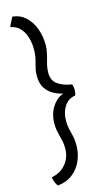

<svg xmlns="http://www.w3.org/2000/svg" viewBox="-146 -833 598 1072"><g transform="rotate(-15 153.5 -296.5)"><path d="M47.5 192Q40.5 184 34.2 169Q28 154 26 139Q79.5 128.5 110 90.8Q140.5 53 140.5 1.5Q140.5 -20 137 -37Q133.5 -54 129 -70.5Q124.5 -87.5 121 -105.5Q117.5 -123.5 117.5 -146.5Q117.5 -201.5 144 -242.5Q170.5 -283.5 209.5 -296Q183 -301.5 155.8 -316Q128.5 -330.5 110.2 -357.5Q92 -384.5 92 -427Q92 -451 95.2 -467Q98.5 -483 103 -499Q108 -515 111.5 -534Q115 -553 115 -578Q115 -613 105.5 -645.8Q96 -678.5 75 -701.8Q54 -725 19 -731Q24 -744 31.8 -758.8Q39.5 -773.5 46 -785Q92 -779.5 122.8 -750Q153.5 -720.5 169 -677Q184.5 -633.5 184.5 -586.5Q184.5 -563 180.2 -542.2Q176 -521.5 170 -500.5Q158 -461 158 -429.5Q158 -383.5 190.5 -361.5Q223 -339.5 270 -333Q276 -321.5 276 -299Q276 -280 270 -268.5Q228 -262 206.2 -226.8Q184.5 -191.5 184.5 -145.5Q184.5 -123.5 187.5 -106.8Q190.5 -90 195 -74Q199.5 -57.5 202.5 -40Q205.5 -22.5 205.5 0.5Q205.5 47.5 187.8 89Q170 130.5 134.8 158.5Q99.5 186.5 47.5 192Z"/></g></svg>

Font: Grandstander Light
Style: Regular
Weight: 300
Designer: Tyler Finck
Foundry: Etcetera Type Co
Version: Version 1.200; ttfautohint (v1.8.3)